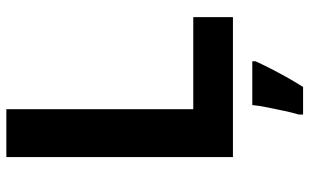

<svg xmlns="http://www.w3.org/2000/svg" viewBox="-205 -549 975 605"><g transform="rotate(-90 282.5 -246.5)"><path d="M90 0V-714H241V-125H531V0ZM392 71Q382 93 369.5 117.5Q357 142 342.5 168Q328 194 311 221H224V208Q230 188 235.5 162Q241 136 246.5 109Q252 82 254 61H392Z"/></g></svg>

Font: Noto Naskh Arabic
Style: Regular
Weight: 400
Designer: Monotype Design Team, David Williams, Mohamad Dakak and Nizar Qandah
Foundry: Monotype Imaging Inc.
Version: Version 2.013